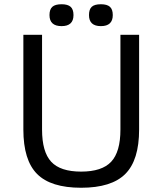

<svg xmlns="http://www.w3.org/2000/svg" viewBox="-20 -864 765 904"><path d="M90 -254V-700H178V-254Q178 -149 221 -102.5Q264 -56 362 -56Q460 -56 503.5 -102.5Q547 -149 547 -254V-700H635V-254Q635 -110 570 -45Q505 20 362 20Q219 20 154.5 -45Q90 -110 90 -254ZM270 -844Q299 -844 312.5 -832Q326 -820 326 -793Q326 -741 270 -741Q213 -741 213 -793Q213 -820 226.5 -832Q240 -844 270 -844ZM455 -844Q484 -844 497.5 -832Q511 -820 511 -793Q511 -741 455 -741Q399 -741 399 -793Q399 -820 412 -832Q425 -844 455 -844Z"/></svg>

Font: Fivo Sans Modern
Style: Regular
Weight: 400
Designer: Alexander Slobzheninov
Foundry: Alexander Slobzheninov
Version: 1.0